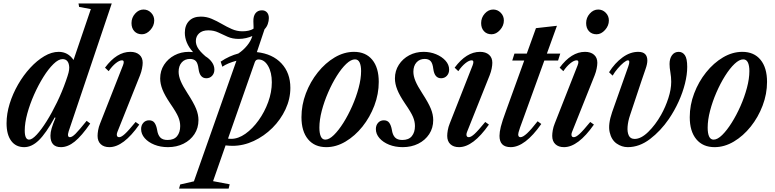

<svg xmlns="http://www.w3.org/2000/svg" viewBox="-20 -831 4432 1098"><path d="M118.5 10.5Q70.5 10.5 44 -25.5Q17.5 -61.5 17.5 -126Q17.5 -180.5 35.2 -237.8Q53 -295 83.5 -348Q114 -401 152.8 -443Q191.5 -485 233.5 -509.8Q275.5 -534.5 315.5 -534.5Q369 -534.5 400.5 -488L499.5 -779L432.5 -791.5L429 -811H619L373 -81Q362 -46.5 380 -46.5Q392.5 -46.5 412.2 -66.2Q432 -86 475.5 -140L496 -124.5Q447 -53.5 407.5 -21.5Q368 10.5 328.5 10.5Q268.5 10.5 268.5 -55.5Q268.5 -74.5 275.5 -98Q282.5 -121.5 297.5 -157.5L293 -159.5Q242.5 -68 202 -28.8Q161.5 10.5 118.5 10.5ZM146.5 -32.5Q163.5 -32.5 190 -61Q216.5 -89.5 246.8 -137.8Q277 -186 306 -245.8Q335 -305.5 357 -368.5Q368 -399.5 372 -415.5Q376 -431.5 376 -445Q374 -493 337.5 -493Q314.5 -493 285.8 -465Q257 -437 228.2 -391Q199.5 -345 175.2 -290.5Q151 -236 136.2 -182Q121.5 -128 121.5 -84.5Q121.5 -32.5 146.5 -32.5Z M791.5 -635Q764.5 -635 748.2 -652.5Q732 -670 732 -699Q732 -730 752.8 -753.2Q773.5 -776.5 801 -776.5Q826 -776.5 844 -758.2Q862 -740 862 -714Q862 -684 840 -659.5Q818 -635 791.5 -635ZM605.5 10.5Q574 10.5 556 -6.5Q538 -23.5 538 -54Q538 -67.5 541.2 -86.5Q544.5 -105.5 552.5 -125L683.5 -458Q686 -464.5 686.8 -468.8Q687.5 -473 687.5 -476.5Q687.5 -486 677.5 -486Q662.5 -486 641.5 -469Q620.5 -452 601.5 -424L580.5 -444Q647.5 -534.5 725.5 -534.5Q758 -534.5 777 -518Q796 -501.5 796 -472Q796 -458.5 792.2 -439.2Q788.5 -420 781 -401L651 -75.5Q649 -70 648.5 -66.8Q648 -63.5 648 -61Q648 -46.5 661.5 -46.5Q674 -46.5 694.2 -65Q714.5 -83.5 755.5 -133.5L776.5 -118.5Q686 10.5 605.5 10.5Z M940.5 10.5Q897.5 10.5 862.8 -3.5Q828 -17.5 807.5 -41Q787 -64.5 787 -93Q787 -114.5 799.8 -128.8Q812.5 -143 832.5 -143Q853.5 -143 863.8 -128.5Q874 -114 878.5 -88.5Q882.5 -60 896.2 -45.2Q910 -30.5 938 -30.5Q975 -30.5 992.8 -52.5Q1010.5 -74.5 1010.5 -110Q1010.5 -136 999.5 -162.2Q988.5 -188.5 954 -238.5Q922.5 -285 909.2 -318.5Q896 -352 896 -382.5Q896 -426 918.2 -460.5Q940.5 -495 977.8 -514.8Q1015 -534.5 1060 -534.5Q1072 -534.5 1084 -533Q1060 -559.5 1048.5 -587.5Q1037 -615.5 1037 -643.5Q1037 -686 1061 -711Q1085 -736 1128.5 -736Q1161.5 -736 1191 -723.2Q1220.5 -710.5 1248.8 -694Q1277 -677.5 1305.8 -664.8Q1334.5 -652 1366.5 -652Q1405 -652 1429.5 -666.5Q1430 -669.5 1430 -672.5Q1430 -675.5 1430 -679L1429 -707.5Q1428 -738.5 1441 -755.2Q1454 -772 1478 -772Q1496 -772 1506.8 -760Q1517.5 -748 1517.5 -727.5Q1517.5 -711.5 1511.5 -694Q1505.5 -676.5 1493 -664L1449 -533Q1538.5 -523 1589.5 -468.5Q1640.5 -414 1640.5 -328.5Q1640.5 -265.5 1612.8 -206Q1585 -146.5 1537.8 -99.5Q1490.5 -52.5 1431.2 -24.8Q1372 3 1309 3Q1299.5 3 1289.2 2.2Q1279 1.5 1270 0.5L1198.5 205L1293.5 223L1287.5 247.5H1004L1010.5 224L1089 206L1332 -483.5Q1282.5 -470.5 1251.5 -449.5L1242 -478.5Q1267 -495.5 1292.5 -507Q1318 -518.5 1343 -525Q1371 -543.5 1393 -570.2Q1415 -597 1423 -625Q1407.5 -618 1387 -613.2Q1366.5 -608.5 1345.5 -608.5Q1309 -608.5 1281.8 -620.8Q1254.5 -633 1228.8 -645.2Q1203 -657.5 1171 -657.5Q1137 -657.5 1118.5 -640.2Q1100 -623 1100 -596.5Q1100 -576.5 1111.5 -556.8Q1123 -537 1155 -509Q1178 -495 1192 -475.2Q1206 -455.5 1206 -433Q1206 -411.5 1193 -397.5Q1180 -383.5 1160 -383.5Q1122.5 -383.5 1115.5 -436.5Q1111.5 -470 1099.8 -482Q1088 -494 1066.5 -494Q1037 -494 1019.2 -474Q1001.5 -454 1001.5 -420.5Q1001.5 -396 1013.5 -367.2Q1025.5 -338.5 1052 -298Q1088 -242.5 1101.5 -209Q1115 -175.5 1115 -144.5Q1115 -99 1092 -64Q1069 -29 1029.5 -9.2Q990 10.5 940.5 10.5ZM1302.5 -37Q1342.5 -37 1383.5 -66Q1424.5 -95 1458.8 -142.8Q1493 -190.5 1513.8 -247.5Q1534.5 -304.5 1534.5 -360.5Q1534.5 -417 1513 -454Q1491.5 -491 1458 -491Q1442.5 -491 1437 -475L1284 -38.5Q1291 -37 1302.5 -37Z M1846 10.5Q1779 10.5 1741.5 -34.8Q1704 -80 1704 -161Q1704 -230.5 1729.2 -297Q1754.5 -363.5 1797.5 -417.2Q1840.5 -471 1894.2 -502.8Q1948 -534.5 2004.5 -534.5Q2071.5 -534.5 2108.8 -489.2Q2146 -444 2146 -362.5Q2146 -293.5 2120.8 -227Q2095.5 -160.5 2052.8 -107Q2010 -53.5 1956.2 -21.5Q1902.5 10.5 1846 10.5ZM1840.5 -32.5Q1862.5 -32.5 1889.5 -59Q1916.5 -85.5 1943.8 -128.8Q1971 -172 1994 -224Q2017 -276 2031 -328.5Q2045 -381 2045 -424.5Q2045 -456 2036.5 -473.8Q2028 -491.5 2010 -491.5Q1987.5 -491.5 1960.2 -465.8Q1933 -440 1906 -397Q1879 -354 1856.5 -302.2Q1834 -250.5 1820.2 -198Q1806.5 -145.5 1806.5 -101Q1806.5 -68.5 1814.8 -50.5Q1823 -32.5 1840.5 -32.5Z M2283 10.5Q2240 10.5 2205.2 -3.5Q2170.5 -17.5 2150 -41Q2129.5 -64.5 2129.5 -93Q2129.5 -114.5 2142.2 -128.8Q2155 -143 2175 -143Q2196 -143 2206.2 -128.5Q2216.5 -114 2221 -88.5Q2225 -60 2238.8 -45.2Q2252.5 -30.5 2280.5 -30.5Q2317.5 -30.5 2335.2 -52.5Q2353 -74.5 2353 -110Q2353 -136 2342 -162.2Q2331 -188.5 2296.5 -238.5Q2265 -285 2251.8 -318.5Q2238.5 -352 2238.5 -382.5Q2238.5 -426 2260.8 -460.5Q2283 -495 2320.2 -514.8Q2357.5 -534.5 2402.5 -534.5Q2440.5 -534.5 2473.8 -520.8Q2507 -507 2527.8 -484Q2548.5 -461 2548.5 -433Q2548.5 -411.5 2535.5 -397.5Q2522.5 -383.5 2502.5 -383.5Q2465 -383.5 2458 -436.5Q2454 -470 2442.2 -482Q2430.5 -494 2409 -494Q2379.5 -494 2361.8 -474Q2344 -454 2344 -420.5Q2344 -396 2356 -367.2Q2368 -338.5 2394.5 -298Q2430.5 -242.5 2444 -209Q2457.5 -175.5 2457.5 -144.5Q2457.5 -99 2434.5 -64Q2411.5 -29 2372 -9.2Q2332.5 10.5 2283 10.5Z M2791 -635Q2764 -635 2747.8 -652.5Q2731.5 -670 2731.5 -699Q2731.5 -730 2752.2 -753.2Q2773 -776.5 2800.5 -776.5Q2825.5 -776.5 2843.5 -758.2Q2861.5 -740 2861.5 -714Q2861.5 -684 2839.5 -659.5Q2817.5 -635 2791 -635ZM2605 10.5Q2573.5 10.5 2555.5 -6.5Q2537.5 -23.5 2537.5 -54Q2537.5 -67.5 2540.8 -86.5Q2544 -105.5 2552 -125L2683 -458Q2685.5 -464.5 2686.2 -468.8Q2687 -473 2687 -476.5Q2687 -486 2677 -486Q2662 -486 2641 -469Q2620 -452 2601 -424L2580 -444Q2647 -534.5 2725 -534.5Q2757.5 -534.5 2776.5 -518Q2795.5 -501.5 2795.5 -472Q2795.5 -458.5 2791.8 -439.2Q2788 -420 2780.5 -401L2650.5 -75.5Q2648.5 -70 2648 -66.8Q2647.5 -63.5 2647.5 -61Q2647.5 -46.5 2661 -46.5Q2673.5 -46.5 2693.8 -65Q2714 -83.5 2755 -133.5L2776 -118.5Q2685.5 10.5 2605 10.5Z M2900.5 10.5Q2836.5 10.5 2836.5 -54Q2836.5 -75.5 2844 -106.2Q2851.5 -137 2875 -200.5L2978 -485H2909.5L2922 -524.5H2992.5L3045 -670L3165 -683.5L3107.5 -524.5H3184L3171.5 -485H3093L2976 -162Q2961 -122 2954.2 -102.2Q2947.5 -82.5 2945.5 -74.5Q2943.5 -66.5 2943.5 -62.5Q2943.5 -46.5 2956.5 -46.5Q2970.5 -46.5 2994 -68.2Q3017.5 -90 3054.5 -137.5L3075.5 -122Q2982.5 10.5 2900.5 10.5Z M3391.5 -635Q3364.5 -635 3348.2 -652.5Q3332 -670 3332 -699Q3332 -730 3352.8 -753.2Q3373.5 -776.5 3401 -776.5Q3426 -776.5 3444 -758.2Q3462 -740 3462 -714Q3462 -684 3440 -659.5Q3418 -635 3391.5 -635ZM3205.5 10.5Q3174 10.5 3156 -6.5Q3138 -23.5 3138 -54Q3138 -67.5 3141.2 -86.5Q3144.5 -105.5 3152.5 -125L3283.5 -458Q3286 -464.5 3286.8 -468.8Q3287.5 -473 3287.5 -476.5Q3287.5 -486 3277.5 -486Q3262.5 -486 3241.5 -469Q3220.5 -452 3201.5 -424L3180.5 -444Q3247.5 -534.5 3325.5 -534.5Q3358 -534.5 3377 -518Q3396 -501.5 3396 -472Q3396 -458.5 3392.2 -439.2Q3388.5 -420 3381 -401L3251 -75.5Q3249 -70 3248.5 -66.8Q3248 -63.5 3248 -61Q3248 -46.5 3261.5 -46.5Q3274 -46.5 3294.2 -65Q3314.5 -83.5 3355.5 -133.5L3376.5 -118.5Q3286 10.5 3205.5 10.5Z M3570 10.5Q3536 10.5 3506.2 -10.2Q3476.5 -31 3466.5 -75.2Q3456.5 -119.5 3480.5 -189.5L3573 -451Q3585.5 -486 3571 -486Q3562.5 -486 3546.2 -472.8Q3530 -459.5 3512.8 -439.5Q3495.5 -419.5 3483.5 -398.5L3463 -418Q3496 -470.5 3539.8 -502.5Q3583.5 -534.5 3630 -534.5Q3682 -534.5 3682 -484.5Q3682 -465.5 3672 -437Q3662 -408.5 3648 -367L3583 -172Q3571.5 -138 3569 -107Q3566.5 -76 3575.8 -56.2Q3585 -36.5 3609.5 -36.5Q3646 -36.5 3687 -76.5Q3728 -116.5 3760.5 -174Q3786 -219.5 3802.2 -269.8Q3818.5 -320 3818.5 -363Q3818.5 -390 3813.8 -417Q3809 -444 3809 -465Q3809 -496 3823 -515.2Q3837 -534.5 3861.5 -534.5Q3883.5 -534.5 3896.8 -515.2Q3910 -496 3910 -448.5Q3910 -404.5 3897.2 -353.2Q3884.5 -302 3860.8 -249.8Q3837 -197.5 3805 -150.5Q3758 -82 3697.2 -35.8Q3636.5 10.5 3570 10.5Z M4066.5 10.5Q3999.5 10.5 3962 -34.8Q3924.5 -80 3924.5 -161Q3924.5 -230.5 3949.8 -297Q3975 -363.5 4018 -417.2Q4061 -471 4114.8 -502.8Q4168.5 -534.5 4225 -534.5Q4292 -534.5 4329.2 -489.2Q4366.5 -444 4366.5 -362.5Q4366.5 -293.5 4341.2 -227Q4316 -160.5 4273.2 -107Q4230.5 -53.5 4176.8 -21.5Q4123 10.5 4066.5 10.5ZM4061 -32.5Q4083 -32.5 4110 -59Q4137 -85.5 4164.2 -128.8Q4191.5 -172 4214.5 -224Q4237.5 -276 4251.5 -328.5Q4265.5 -381 4265.5 -424.5Q4265.5 -456 4257 -473.8Q4248.5 -491.5 4230.5 -491.5Q4208 -491.5 4180.8 -465.8Q4153.5 -440 4126.5 -397Q4099.5 -354 4077 -302.2Q4054.5 -250.5 4040.8 -198Q4027 -145.5 4027 -101Q4027 -68.5 4035.2 -50.5Q4043.5 -32.5 4061 -32.5Z"/></svg>

Font: Libre Caslon Condensed SemiBold Italic
Style: Regular
Weight: 600
Italic angle: -22.583°
Designer: Pablo Impallari, Rodrigo Fuenzalida, Katja Schimmel, Ertekin Erdin
Foundry: Pablo Impallari, Rodrigo Fuenzalida
Version: Version 2.000; ttfautohint (v1.8.4.7-5d5b);gftools[0.9.33]